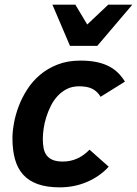

<svg xmlns="http://www.w3.org/2000/svg" viewBox="-20 -786 586 821"><path d="M444.8 -73.2Q425.8 -52.2 402.3 -35.9Q378.9 -19.5 352.1 -8.1Q325.2 3.4 295.9 9.3Q266.6 15.1 235.8 15.1Q180.7 15.1 142.1 1.5Q103.5 -12.2 79.3 -38.8Q55.2 -65.4 44.2 -104.7Q33.2 -144 33.2 -194.8Q33.2 -223.1 39.6 -258.8Q45.9 -294.4 59.8 -331.3Q73.7 -368.2 96.2 -403.3Q118.7 -438.5 150.9 -465.8Q183.1 -493.2 226.1 -510Q269 -526.9 324.2 -526.9Q360.8 -526.9 389.9 -521.2Q418.9 -515.6 442.1 -504.4Q465.3 -493.2 482.9 -476.3Q500.5 -459.5 514.2 -437L410.2 -372.1Q396.5 -395 375.2 -406Q354 -417 317.9 -417Q289.1 -417 266.6 -405.8Q244.1 -394.5 226.8 -376Q209.5 -357.4 197.5 -333.5Q185.5 -309.6 177.7 -284.7Q169.9 -259.8 166.5 -235.4Q163.1 -210.9 163.1 -191.9Q163.1 -169.4 166.7 -151.4Q170.4 -133.3 180.2 -120.8Q189.9 -108.4 206.5 -101.8Q223.1 -95.2 249 -95.2Q282.2 -95.2 310.8 -108.4Q339.4 -121.6 362.8 -146ZM302.2 -766.1 353 -681.2 442.9 -766.1H545.9L396 -589.8H279.3L204.1 -766.1Z"/></svg>

Font: Clear Sans
Style: Bold Italic
Weight: 700
Italic angle: -12°
Foundry: Intel Corporation
Version: Version 1.00